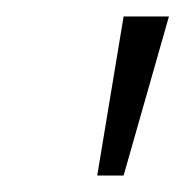

<svg xmlns="http://www.w3.org/2000/svg" viewBox="-20 -775 225 233"><path d="M98 -562 130 -755H185L130 -562Z"/></svg>

Font: DM Sans ExtraLight
Style: Italic
Weight: 250
Italic angle: -10°
Designer: Colophon Foundry, Jonny Pinhorn
Foundry: Colophon Foundry
Version: Version 4.004;gftools[0.9.30]